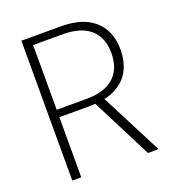

<svg xmlns="http://www.w3.org/2000/svg" viewBox="-128 -801 823 903"><g transform="rotate(-20 283.0 -350.0)"><path d="M80 0V-700H275Q357 -700 407 -674Q457 -648 480.5 -603.5Q504 -559 504 -502Q504 -443 480.5 -398Q457 -353 406 -327Q355 -301 273 -301H125V0ZM459 0 297 -319H348L512 0ZM125 -338H273Q363 -338 410.5 -379.5Q458 -421 458 -502Q458 -579 411 -620.5Q364 -662 273 -662H125Z"/></g></svg>

Font: DM Sans 11pt ExtraLight
Style: Regular
Weight: 250
Version: Version 4.004;gftools[0.9.30]